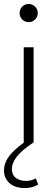

<svg xmlns="http://www.w3.org/2000/svg" viewBox="-42 -720 268 971"><path d="M103 -608Q84 -608 70.5 -621.5Q57 -635 57 -654Q57 -673 70.5 -686.5Q84 -700 103 -700Q122 -700 135.5 -686.5Q149 -673 149 -654Q149 -635 135.5 -621.5Q122 -608 103 -608ZM84 231Q33 231 5.5 205.5Q-22 180 -22 142Q-22 107 1 74Q24 41 80 0H78V-481H128V0Q65 42 41.5 74Q18 106 18 134Q18 164 38 179.5Q58 195 90 195Q103 195 116 191.5Q129 188 139 182L151 213Q123 231 84 231Z"/></svg>

Font: Red Hat Text VF
Style: Regular
Weight: 300
Designer: Pentagram, MCKL
Foundry: Pentagram, MCKL
Version: Version 1.023